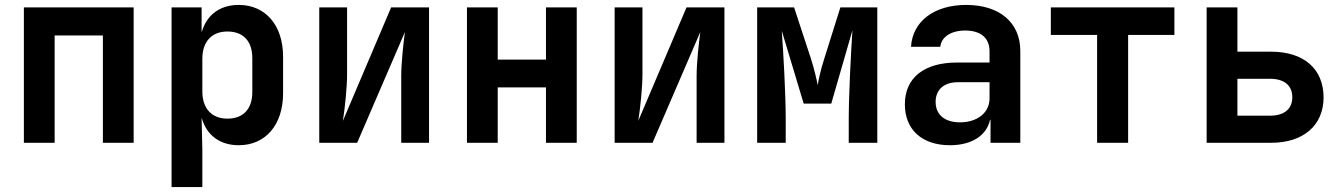

<svg xmlns="http://www.w3.org/2000/svg" viewBox="-20 -580 5440 780"><path d="M202 0V-436H398V0H523V-550H77V0Z M950 -560C874 -560 820 -520 800 -451H799V-550H677V180H802V26L799 -99H800C820 -30 874 10 950 10C1058 10 1130 -72 1130 -201V-350C1130 -478 1058 -560 950 -560ZM1005 -206C1005 -137 968 -98 904 -98C840 -98 802 -139 802 -209V-341C802 -411 840 -452 904 -452C968 -452 1005 -413 1005 -344Z M1431 0 1625 -450C1619 -405 1610 -325 1610 -271V0H1723V-550H1569L1373 -89C1381 -139 1390 -225 1390 -279V-550H1277V0Z M2002 0V-225H2198V0H2323V-550H2198V-338H2002V-550H1877V0Z M2631 0 2825 -450C2819 -405 2810 -325 2810 -271V0H2923V-550H2769L2573 -89C2581 -139 2590 -225 2590 -279V-550H2477V0Z M3172 0V-94C3172 -204 3162 -370 3156 -455L3245 -159H3357L3443 -457C3437 -366 3428 -195 3428 -94V0H3544V-550H3394L3329 -343C3314 -297 3305 -254 3302 -234C3298 -254 3289 -297 3274 -343L3206 -550H3056V0Z M3905 -560C3775 -560 3687 -493 3681 -390H3800C3804 -430 3844 -456 3901 -456C3964 -456 4000 -426 4000 -372V-326H3868C3734 -326 3656 -264 3656 -156C3656 -54 3725 10 3839 10C3927 10 3988 -29 4002 -93H4004V0H4125V-373C4125 -489 4040 -560 3905 -560ZM3880 -83C3818 -83 3781 -114 3781 -166C3781 -216 3815 -246 3871 -246H4000V-180C4000 -122 3950 -83 3880 -83Z M4563 0V-438H4751V-550H4249V-438H4437V0Z M5145 0C5275 0 5357 -71 5357 -184C5357 -300 5277 -370 5144 -370H5007V-550H4882V0ZM5007 -260H5139C5197 -260 5230 -233 5230 -185C5230 -137 5197 -110 5139 -110H5007Z"/></svg>

Font: Tekne LDO
Style: Bold
Weight: 700
Monospace: yes
Designer: Alessio Laiso, Mario Rullo, Paolo Rosset
Foundry: Alessio Laiso
Version: Version 1.000;hotconv 1.0.109;makeotfexe 2.5.65596